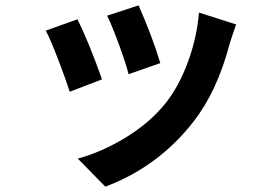

<svg xmlns="http://www.w3.org/2000/svg" viewBox="-20 -615 1040 727"><path d="M504.9 -594.7Q559.6 -468.8 586.9 -376L466.8 -334Q458 -371.1 431.2 -444.3Q404.3 -517.6 385.7 -555.7ZM733.4 -567.4 874 -522.5Q860.4 -484.4 849.6 -449.2Q802.7 -270.5 713.9 -156.2Q581.1 15.6 378.9 91.8L274.4 -14.6Q363.3 -38.1 455.1 -93.8Q546.9 -149.4 606.4 -223.6Q657.2 -287.1 691.4 -379.9Q725.6 -472.7 733.4 -567.4ZM273.4 -542Q316.4 -455.1 366.2 -314.5L244.1 -267.6Q229.5 -313.5 199.7 -391.1Q169.9 -468.8 153.3 -499Z"/></svg>

Font: Nasu
Style: Bold
Weight: 700
Designer: Ryoko NISHIZUKA (kana &amp; ideographs); Paul D. Hunt (Latin, Greek &amp; Cyrillic); Wenlong ZHANG (bopomofo); Sandoll C
Version: Version 2014.1215